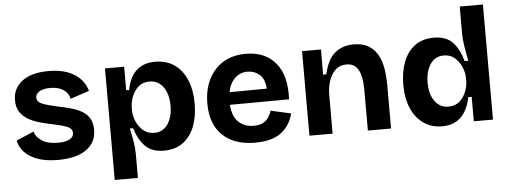

<svg xmlns="http://www.w3.org/2000/svg" viewBox="-54 -868 3154 1188"><g transform="rotate(-5 1522.5 -273.5)"><path d="M276 14Q170 14 106.5 -25Q43 -64 31 -128L140 -174Q147 -142 183.5 -117Q220 -92 286 -92Q331 -92 356.5 -105.5Q382 -119 382 -144Q382 -172 350.5 -184.5Q319 -197 261 -209Q225 -216 186.5 -226.5Q148 -237 115 -255Q82 -273 62 -302.5Q42 -332 42 -378Q42 -450 99.5 -494.5Q157 -539 265 -539Q362 -539 423.5 -500.5Q485 -462 503 -395L386 -356Q379 -392 347.5 -413Q316 -434 266 -434Q223 -434 199 -419.5Q175 -405 175 -382Q175 -354 209.5 -341Q244 -328 300 -316Q340 -308 378 -298Q416 -288 447 -271Q478 -254 496 -225.5Q514 -197 514 -153Q514 -74 452 -30Q390 14 276 14Z M614 168V-525H733V-380L751 -378Q765 -457 809.5 -498Q854 -539 925 -539Q996 -539 1045.5 -504.5Q1095 -470 1121.5 -407Q1148 -344 1148 -260Q1148 -181 1124.5 -119.5Q1101 -58 1053.5 -22Q1006 14 934 14Q859 14 818 -27.5Q777 -69 755 -141H735Q744 -100 751 -58.5Q758 -17 758 20V168ZM884 -101Q937 -101 967.5 -145Q998 -189 998 -259Q998 -333 966 -376.5Q934 -420 881 -420Q838 -420 811 -395.5Q784 -371 771 -336Q758 -301 758 -270V-250Q758 -218 772.5 -183.5Q787 -149 815 -125Q843 -101 884 -101Z M1500 14Q1371 14 1298.5 -55.5Q1226 -125 1226 -253Q1226 -337 1257.5 -401.5Q1289 -466 1348 -502.5Q1407 -539 1490 -539Q1609 -539 1674.5 -460.5Q1740 -382 1732 -235L1364 -233Q1370 -160 1406.5 -125.5Q1443 -91 1500 -91Q1537 -91 1559.5 -103.5Q1582 -116 1594 -135.5Q1606 -155 1612 -175L1737 -147Q1720 -74 1663 -30Q1606 14 1500 14ZM1491 -428Q1445 -428 1412.5 -397.5Q1380 -367 1369 -311L1600 -313Q1597 -373 1565 -400.5Q1533 -428 1491 -428Z M1838 0V-525H1956L1955 -369H1975Q1996 -462 2043.5 -500.5Q2091 -539 2159 -539Q2212 -539 2247 -519.5Q2282 -500 2302 -468.5Q2322 -437 2331 -400.5Q2340 -364 2342.5 -329.5Q2345 -295 2345 -269V0H2201V-253Q2201 -271 2199 -298.5Q2197 -326 2188 -354Q2179 -382 2159.5 -400.5Q2140 -419 2104 -419Q2063 -419 2036.5 -394.5Q2010 -370 1996 -329Q1982 -288 1982 -240V0Z M2662 14Q2596 14 2547 -20Q2498 -54 2471 -116Q2444 -178 2444 -263Q2444 -342 2467.5 -404Q2491 -466 2538.5 -501.5Q2586 -537 2656 -537Q2733 -537 2773.5 -494.5Q2814 -452 2835 -376H2858Q2848 -423 2841 -468Q2834 -513 2834 -545V-715H2978V0H2859V-152H2838Q2804 14 2662 14ZM2711 -104Q2754 -104 2781 -128.5Q2808 -153 2821 -187.5Q2834 -222 2834 -253V-272Q2834 -304 2819.5 -338.5Q2805 -373 2777.5 -397.5Q2750 -422 2709 -422Q2655 -422 2625 -377.5Q2595 -333 2595 -263Q2595 -191 2626.5 -147.5Q2658 -104 2711 -104Z"/></g></svg>

Font: Bricolage Grotesque 10pt Bricolage Grotesque 10pt Regular
Style: Bold
Weight: 700
Designer: Mathieu Triay
Foundry: Atelier Triay
Version: Version 1.000; ttfautohint (v1.8.4.7-5d5b);gftools[0.9.32]